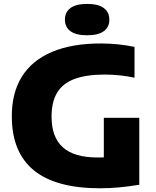

<svg xmlns="http://www.w3.org/2000/svg" viewBox="-20 -978 817 1007"><path d="M710.5 -360V-9Q599.5 9.5 505.5 9.5Q272.5 9.5 157.2 -85Q42 -179.5 42 -367.5Q41.5 -490 94.5 -575.5Q147.5 -661 252 -705.5Q356.5 -750 509.5 -750Q600 -750 685.5 -732V-570.5Q607.5 -587 527 -587Q429.5 -586.5 368.5 -563Q307.5 -539.5 278.8 -490.5Q250 -441.5 250.5 -364.5Q250.5 -258.5 309.8 -205.2Q369 -152 491.5 -152Q513.5 -152 524.5 -152.5V-360ZM320.5 -875Q320.5 -914 349.5 -935.8Q378.5 -957.5 437 -957.5Q495.5 -957.5 524.5 -935.8Q553.5 -914 553.5 -875Q553.5 -836 524.5 -814.5Q495.5 -793 437 -793Q378.5 -793 349.5 -814.5Q320.5 -836 320.5 -875Z"/></svg>

Font: Encode Sans Semi Expanded ExBd
Style: Regular
Weight: 800
Width: 6
Designer: Multiple Designers
Foundry: Impallari Type
Version: Version 2.000